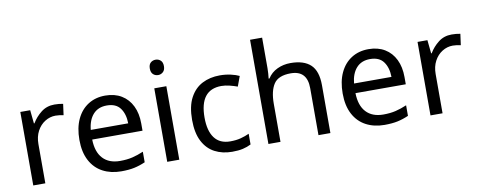

<svg xmlns="http://www.w3.org/2000/svg" viewBox="-65 -1065 3440 1379"><g transform="rotate(-10 1655.0 -375.0)"><path d="M335 -546Q350 -546 367.5 -544.5Q385 -543 398 -540L387 -459Q374 -462 358.5 -464Q343 -466 329 -466Q288 -466 252 -443.5Q216 -421 194.5 -380.5Q173 -340 173 -286V0H85V-536H157L167 -438H171Q197 -482 238 -514Q279 -546 335 -546Z M705 -546Q774 -546 823.5 -516Q873 -486 899.5 -431.5Q926 -377 926 -304V-251H559Q561 -160 605.5 -112.5Q650 -65 730 -65Q781 -65 820.5 -74.5Q860 -84 902 -102V-25Q861 -7 821 1.5Q781 10 726 10Q650 10 591.5 -21Q533 -52 500.5 -113.5Q468 -175 468 -264Q468 -352 497.5 -415Q527 -478 580.5 -512Q634 -546 705 -546ZM704 -474Q641 -474 604.5 -433.5Q568 -393 561 -321H834Q833 -389 802 -431.5Q771 -474 704 -474Z M1150 -536V0H1062V-536ZM1107 -737Q1127 -737 1142.5 -723.5Q1158 -710 1158 -681Q1158 -653 1142.5 -639Q1127 -625 1107 -625Q1085 -625 1070 -639Q1055 -653 1055 -681Q1055 -710 1070 -723.5Q1085 -737 1107 -737Z M1535 10Q1464 10 1408.5 -19Q1353 -48 1321.5 -109Q1290 -170 1290 -265Q1290 -364 1323 -426Q1356 -488 1412.5 -517Q1469 -546 1541 -546Q1582 -546 1620 -537.5Q1658 -529 1682 -517L1655 -444Q1631 -453 1599 -461Q1567 -469 1539 -469Q1381 -469 1381 -266Q1381 -169 1419.5 -117.5Q1458 -66 1534 -66Q1578 -66 1611.5 -75Q1645 -84 1673 -97V-19Q1646 -5 1613.5 2.5Q1581 10 1535 10Z M1888 -537Q1888 -518 1886.5 -498Q1885 -478 1883 -462H1889Q1915 -503 1959.5 -524Q2004 -545 2056 -545Q2154 -545 2203 -498.5Q2252 -452 2252 -349V0H2165V-343Q2165 -472 2045 -472Q1955 -472 1921.5 -421.5Q1888 -371 1888 -277V0H1800V-760H1888Z M2625 -546Q2694 -546 2743.5 -516Q2793 -486 2819.5 -431.5Q2846 -377 2846 -304V-251H2479Q2481 -160 2525.5 -112.5Q2570 -65 2650 -65Q2701 -65 2740.5 -74.5Q2780 -84 2822 -102V-25Q2781 -7 2741 1.5Q2701 10 2646 10Q2570 10 2511.5 -21Q2453 -52 2420.5 -113.5Q2388 -175 2388 -264Q2388 -352 2417.5 -415Q2447 -478 2500.5 -512Q2554 -546 2625 -546ZM2624 -474Q2561 -474 2524.5 -433.5Q2488 -393 2481 -321H2754Q2753 -389 2722 -431.5Q2691 -474 2624 -474Z M3232 -546Q3247 -546 3264.5 -544.5Q3282 -543 3295 -540L3284 -459Q3271 -462 3255.5 -464Q3240 -466 3226 -466Q3185 -466 3149 -443.5Q3113 -421 3091.5 -380.5Q3070 -340 3070 -286V0H2982V-536H3054L3064 -438H3068Q3094 -482 3135 -514Q3176 -546 3232 -546Z"/></g></svg>

Font: Noto Sans New Tai Lue
Style: Regular
Weight: 400
Designer: Monotype Design Team
Foundry: Monotype Imaging Inc.
Version: Version 2.003